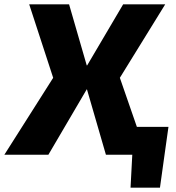

<svg xmlns="http://www.w3.org/2000/svg" viewBox="-60 -710 808 881"><path d="M713 -128H568L490 -353L698 -690H505L340 -410H338L257 -690H74L184 -353L-40 0H162L338 -300H339L426 0H547L539 151H674L696 -7Z"/></svg>

Font: Exo 2 Extra Bold
Style: Italic
Weight: 800
Italic angle: -8°
Designer: Natanael Gama
Version: Version 1.001;PS 001.001;hotconv 1.0.88;makeotf.lib2.5.64775